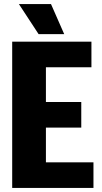

<svg xmlns="http://www.w3.org/2000/svg" viewBox="-20 -925 500 945"><path d="M206 -297V-126H440V0H40V-720H430V-594H206V-423H380V-297ZM296 -757H170L73 -905H231Z"/></svg>

Font: Akshar
Style: Bold
Weight: 700
Designer: Tall Chai
Foundry: Tall Chai
Version: Version 1.000